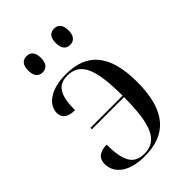

<svg xmlns="http://www.w3.org/2000/svg" viewBox="-223 -835 937 937"><g transform="rotate(-45 245.5 -367.0)"><path d="M333 -632C357 -632 377 -647 377 -688C377 -730 357 -744 333 -744C308 -744 289 -730 289 -688C289 -647 308 -632 333 -632ZM143 -632C167 -632 187 -647 187 -688C187 -730 167 -744 143 -744C118 -744 99 -730 99 -688C99 -647 118 -632 143 -632ZM206 10C350 10 436 -69 436 -272C436 -467 358 -546 216 -546C100 -546 51 -492 51 -443C51 -407 78 -390 124 -390C124 -495 151 -536 217 -536C305 -536 338 -463 338 -276H116V-266H338C337 -74 303 0 213 0C143 0 114 -45 114 -162C64 -162 40 -140 40 -101C40 -52 79 10 206 10Z"/></g></svg>

Font: Noto Serif Display
Style: Regular
Weight: 400
Designer: Monotype Design Team
Foundry: Monotype Imaging Inc.
Version: Version 2.009